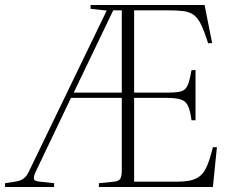

<svg xmlns="http://www.w3.org/2000/svg" viewBox="-26 -743 927 763"><path d="M-6 0V-15L34 -21Q45 -23 55 -26.5Q65 -30 74 -39Q83 -48 90 -64L398 -701L334 -708V-723H787L817 -572L801 -571Q786 -619 773 -645.5Q760 -672 743.5 -684Q727 -696 702 -699Q677 -702 638 -702H507V-375H642Q669 -375 685.5 -378Q702 -381 710.5 -390Q719 -399 724.5 -417Q730 -435 735 -464L751 -465V-265H735Q730 -303 721.5 -321.5Q713 -340 694.5 -347Q676 -354 636 -354H507V-21H672Q708 -21 731 -26Q754 -31 770 -44.5Q786 -58 797.5 -85.5Q809 -113 820 -158H836L820 0H367V-15L427 -21Q446 -23 452 -32.5Q458 -42 458 -68V-354H256L117 -63Q112 -53 110 -45.5Q108 -38 109 -32.5Q110 -27 116 -24.5Q122 -22 133 -21L189 -15V0ZM267 -375H458V-702H424Z"/></svg>

Font: Literata 60pt ExtraLight
Style: Regular
Weight: 250
Designer: Latin by Veronika Burian and Jose Scaglione. Greek by Irene Vlachou. Cyrillic by Vera Evstafieva.
Foundry: TypeTogether
Version: Version 3.103;gftools[0.9.29]